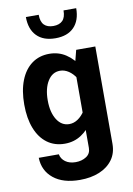

<svg xmlns="http://www.w3.org/2000/svg" viewBox="-106 -843 793 1141"><g transform="rotate(-10 290.0 -272.5)"><path d="M282.4 232.4Q348.9 232.4 399.9 211.3Q450.9 190.1 479.9 150.4Q508.9 110.8 508.9 54.4V-532.8H393.5L366.6 -427.9V54.4Q366.6 88.7 339.6 106.3Q312.6 124 275.3 124Q237.8 124 213.4 106.3Q189.1 88.6 184.1 60.6H63Q65.2 138.5 122.9 185.4Q180.6 232.4 282.4 232.4ZM33 -265.8Q33 -182.3 56.9 -121.5Q80.7 -60.7 125.3 -27.9Q169.9 4.9 231.4 4.9Q286.5 4.9 330.5 -23.7Q374.6 -52.2 409.1 -108.1L372 -167Q353.6 -138.4 329.1 -121.8Q304.6 -105.3 277.2 -105.3Q230.7 -105.3 202.7 -149.6Q174.8 -193.9 174.8 -265.9Q174.8 -338.4 202.6 -382.8Q230.3 -427.2 276.8 -427.2Q303.9 -427.2 328.6 -410.7Q353.3 -394.2 372 -364.8L409.1 -424.8Q374.6 -480.3 330.6 -508.8Q286.6 -537.4 231.6 -537.4Q170 -537.4 125.4 -504.4Q80.7 -471.3 56.9 -410.5Q33 -349.7 33 -265.8ZM436.6 -776.6H360.1Q360.1 -734.7 340.7 -715.2Q321.3 -695.8 285.1 -695.8Q248.9 -695.8 229.6 -715.2Q210.3 -734.7 210.3 -776.6H132.9Q132.9 -703 172.7 -662.4Q212.4 -621.9 285.1 -621.9Q357.8 -621.9 397.2 -662.4Q436.6 -703 436.6 -776.6Z"/></g></svg>

Font: Estedad VF
Style: Regular
Weight: 100
Designer: Amin Abedi
Version: Version 7.3